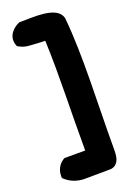

<svg xmlns="http://www.w3.org/2000/svg" viewBox="-149 -711 579 870"><g transform="rotate(-20 141.0 -275.5)"><path d="M5 59V70L13 77C34 96 66 109 101 109C143 109 182 108 223 108C231 108 240 106 249 100C273 82 272 50 272 6C272 -187 285 -420 267 -603V-605L266 -608C249 -671 131 -659 70 -659H65C38 -648 -1 -617 15 -569L18 -561L26 -557C51 -542 80 -544 104 -542C120 -541 133 -540 147 -540C154 -369 146 -189 147 -11H47C22 2 5 28 5 59Z"/></g></svg>

Font: Snowfall
Style: Blk
Weight: 900
Designer: Jasper
Foundry: Cannot Into Space Fonts
Version: Version 0.9